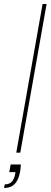

<svg xmlns="http://www.w3.org/2000/svg" viewBox="-44 -760 254 956"><path d="M9 59H60Q59 66 58.5 74.5Q58 83 57 90Q51 125 38.5 144Q26 163 10 169.5Q-6 176 -24 176L-20 158Q4 158 16 143.5Q28 129 32 104L33 97H2ZM37 0 168 -740H188L57 0Z"/></svg>

Font: Poppins Variable
Style: Italic
Weight: 100
Italic angle: -10°
Designer: Jonny Pinhorn
Foundry: Indian Type Foundry
Version: Version 6.000